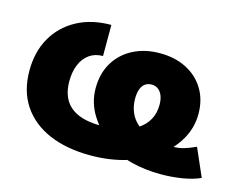

<svg xmlns="http://www.w3.org/2000/svg" viewBox="-80 -658 1013 795"><g transform="rotate(15 426.0 -261.0)"><path d="M361.8 11.2Q259.8 11.2 184.8 -21Q109.9 -53.2 68.8 -114.5Q27.8 -175.8 27.8 -262.7Q27.8 -344.2 62.5 -404.8Q97.2 -465.3 159.9 -499.3Q222.7 -533.2 306.6 -533.2V-399.9Q272.9 -399.9 248.8 -382.8Q224.6 -365.7 211.7 -335Q198.7 -304.2 198.7 -263.2Q198.7 -215.8 217.8 -183.6Q236.8 -151.4 275.9 -135Q314.9 -118.7 375 -118.7Q422.4 -118.7 460.9 -128.2Q499.5 -137.7 527.3 -156.2Q555.2 -174.8 570.1 -202.1Q585 -229.5 585 -265.1Q585 -287.6 578.6 -303.7Q572.3 -319.8 560.5 -328.9Q548.8 -337.9 532.2 -337.9Q516.1 -337.9 504.4 -329.6Q492.7 -321.3 486.6 -304.7Q480.5 -288.1 480.5 -263.7Q480.5 -232.9 491.5 -206.1Q502.4 -179.2 525.9 -159.2Q549.3 -139.2 585.9 -126.5Q604.5 -120.1 629.4 -116Q654.3 -111.8 681.2 -111.8Q707 -111.8 728.3 -117.9Q749.5 -124 779.8 -137.7L832 -18.1Q801.8 -3.9 756.8 3.7Q711.9 11.2 665 11.2Q594.7 11.2 535.6 -4.2Q476.6 -19.5 432.1 -55.2Q379.9 -93.8 345.7 -147.2Q311.5 -200.7 311.5 -263.7Q311.5 -327.1 339.8 -374Q368.2 -420.9 418 -446.5Q467.8 -472.2 532.2 -472.2Q597.2 -472.2 646.5 -446.8Q695.8 -421.4 723.1 -375.7Q750.5 -330.1 750.5 -270Q750.5 -211.4 721.4 -160.4Q692.4 -109.4 639.6 -70.8Q586.9 -32.2 516.1 -10.5Q445.3 11.2 361.8 11.2Z"/></g></svg>

Font: Inter 28pt ExtraBold
Style: Regular
Weight: 800
Designer: Rasmus Andersson
Foundry: rsms
Version: Version 4.001;git-66647c0bb